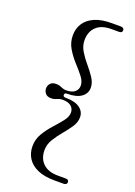

<svg xmlns="http://www.w3.org/2000/svg" viewBox="-163 -804 701 995"><g transform="rotate(20 187.5 -306.0)"><path d="M166.5 -305.5Q166.5 -294.5 180 -294.5Q232 -294.5 258.8 -275.2Q285.5 -256 285.5 -224.5Q285.5 -196.5 268 -170.5Q250.5 -144.5 227.8 -117.5Q205 -90.5 187.8 -62.2Q170.5 -34 170.5 -2.5Q170.5 44 199 71.2Q227.5 98.5 281.5 98.5H324Q341.5 98.5 341.5 113Q341.5 120 336.8 124Q332 128 322.5 128H273Q216.5 128 179.2 111.5Q142 95 123.5 66Q105 37 105 0Q105 -38.5 124.2 -70.8Q143.5 -103 169 -131Q194.5 -159 213.8 -183.8Q233 -208.5 233 -231Q233 -253 217 -266.2Q201 -279.5 170 -279.5Q158 -279.5 149.5 -276.2Q141 -273 132 -269.5Q123 -266 110.5 -266Q89 -266 78.8 -278.2Q68.5 -290.5 68.5 -305.5Q68.5 -321 78.8 -333Q89 -345 110.5 -345Q123 -345 132 -341.8Q141 -338.5 149.5 -335Q158 -331.5 170 -331.5Q201 -331.5 217 -344.8Q233 -358 233 -380Q233 -403 213.8 -427.8Q194.5 -452.5 169 -480.2Q143.5 -508 124.2 -540.5Q105 -573 105 -611.5Q105 -649 123.5 -677.8Q142 -706.5 179.2 -723Q216.5 -739.5 273 -739.5H322.5Q332 -739.5 336.8 -735.5Q341.5 -731.5 341.5 -724.5Q341.5 -710 324 -710H281.5Q227.5 -710 199 -682.8Q170.5 -655.5 170.5 -609Q170.5 -577.5 187.8 -549Q205 -520.5 227.8 -494Q250.5 -467.5 268 -441Q285.5 -414.5 285.5 -387Q285.5 -355.5 258.8 -336Q232 -316.5 180 -316.5Q166.5 -316.5 166.5 -305.5Z"/></g></svg>

Font: Fraunces Light
Style: Regular
Weight: 300
Version: Version 1.000;[b76b70a41]